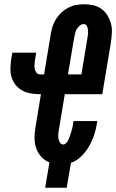

<svg xmlns="http://www.w3.org/2000/svg" viewBox="-20 -763 545 901"><path d="M192 118 212 -1Q189 -10 173 -28Q157 -46 149.5 -68.5Q142 -91 142 -116.5Q142 -142 147 -168L172 -321H167Q146 -321 125 -324.5Q104 -328 86 -337.5Q68 -347 55 -362.5Q42 -378 35.5 -397Q29 -416 29 -437.5Q29 -459 32 -481L38 -516H150L144 -481Q143 -470 142 -460Q141 -450 143 -440Q145 -430 151 -422Q157 -414 167 -414H187L218 -602Q221 -620 226.5 -638Q232 -656 242.5 -673Q253 -690 268 -704Q283 -718 300.5 -727Q318 -736 336.5 -739.5Q355 -743 373 -743Q396 -743 417 -738.5Q438 -734 455 -722Q472 -710 483 -692.5Q494 -675 500 -654.5Q506 -634 505 -612Q504 -590 501 -567L460 -321H284L256 -152Q254 -142 253.5 -132Q253 -122 254.5 -112Q256 -102 261.5 -93.5Q267 -85 277 -85Q284 -85 290 -91Q296 -97 299.5 -104Q303 -111 305.5 -118Q308 -125 310.5 -132Q313 -139 315 -146.5Q317 -154 319 -161Q321 -168 322 -175.5Q323 -183 324 -190L325 -195H437L435 -185Q431 -158 422 -130.5Q413 -103 398.5 -77.5Q384 -52 362 -30Q340 -8 313 1L293 118ZM362 -414 390 -583Q392 -593 393 -603Q394 -613 393 -622.5Q392 -632 387.5 -641Q383 -650 373 -650Q363 -650 354 -642.5Q345 -635 340 -626Q335 -617 332.5 -607Q330 -597 328 -586L299 -414Z"/></svg>

Font: Iosevka Term Curly Hv Obl
Style: Regular
Weight: 900
Italic angle: -9°
Designer: Belleve Invis
Foundry: Belleve Invis
Version: Version 32.3.0